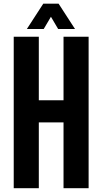

<svg xmlns="http://www.w3.org/2000/svg" viewBox="-20 -994 540 1014"><path d="M52.5 0V-800H185V-464.5H315.5V-800H448V0H315.5V-347.5H185V0ZM122 -841 208.5 -974.5H289.5L376 -841H287L249 -905.5L211 -841Z"/></svg>

Font: Big Shoulders Text Thin ExtraBold
Style: Regular
Weight: 800
Version: Version 2.002